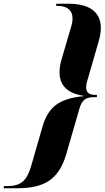

<svg xmlns="http://www.w3.org/2000/svg" viewBox="-134 -812 562 1032"><path d="M186 -423Q186 -457 197 -493L250 -674Q256 -695 256 -712Q256 -745 235.5 -762.5Q215 -780 179 -780H168V-792H233Q320 -792 364 -758.5Q408 -725 408 -662Q408 -631 397 -592L334 -374Q329 -359 329 -343Q329 -302 377 -302H387V-290H373Q338 -290 320 -276Q302 -262 292 -225L222 17Q194 114 133.5 157Q73 200 -41 200H-114L-113 188H-91Q-41 188 -12.5 164.5Q16 141 33 82L94 -130Q117 -211 167.5 -248.5Q218 -286 315 -295V-297Q186 -317 186 -423Z"/></svg>

Font: Nyght Serif Dark Italic
Style: Regular
Weight: 800
Italic angle: -16°
Designer: Maksym Kobuzan
Version: Version 0.400